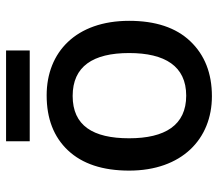

<svg xmlns="http://www.w3.org/2000/svg" viewBox="-64 -662 736 649"><g transform="rotate(-90 304.5 -338.0)"><path d="M150.9 -686V-606H458V-686ZM558.1 -270C558.1 -449.2 452.6 -548.8 306.2 -548.8C227.5 -548.8 165.5 -524.9 120.1 -476.6C74.7 -428.2 51.8 -359.4 51.8 -270C51.8 -92.3 158.2 9.8 303.2 9.8C380.9 9.8 442.9 -14.6 489.3 -63.5C535.2 -111.8 558.1 -180.7 558.1 -270ZM161.1 -270C161.1 -392.6 204.1 -460.9 304.2 -460.9C403.8 -460.9 449.2 -392.6 449.2 -270C449.2 -148.9 404.8 -77.1 305.2 -77.1C205.1 -77.1 161.1 -148.9 161.1 -270Z"/></g></svg>

Font: Noto Reveo Sans
Style: Regular
Weight: 500
Designer: Monotype Design Team
Foundry: Monotype Imaging Inc.
Version: Version 2.007